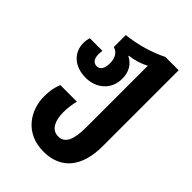

<svg xmlns="http://www.w3.org/2000/svg" viewBox="-232 -648 999 999"><g transform="rotate(45 268.0 -148.5)"><path d="M279 250C407 250 477 164 477 13V-547H379C313 -514 236 -491 153 -482V-394C185 -385 199 -356 199 -320C199 -285 187 -260 161 -260C135 -260 123 -281 123 -311C123 -320 124 -329 125 -338H32C28 -324 26 -311 26 -297C26 -228 78 -177 162 -177C239 -177 301 -227 301 -309C301 -357 280 -394 240 -414V-417C278 -422 316 -433 347 -450V4C347 96 326 140 277 140C224 140 207 85 207 33C207 -3 212 -32 218 -57H96C83 -23 78 4 78 44C78 147 144 250 279 250Z"/></g></svg>

Font: Noto Sans Georgian ExtraCondensed Bold
Style: Regular
Weight: 700
Width: 2
Designer: Monotype Design Team, Akaki Razmadze
Foundry: Google LLC
Version: Version 2.005